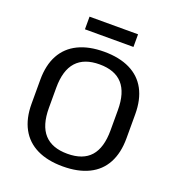

<svg xmlns="http://www.w3.org/2000/svg" viewBox="-154 -995 1035 1127"><g transform="rotate(20 363.5 -432.0)"><path d="M364 8Q269 8 202.5 -24.5Q136 -57 101.5 -120.5Q67 -184 67 -275V-425Q67 -517 101.5 -580Q136 -643 202.5 -675.5Q269 -708 364 -708Q459 -708 525.5 -675.5Q592 -643 626 -580Q660 -517 660 -425V-275Q660 -184 626 -120.5Q592 -57 525.5 -24.5Q459 8 364 8ZM364 -71Q461 -71 508.5 -124.5Q556 -178 556 -287V-413Q556 -522 508 -575.5Q460 -629 364 -629Q268 -629 219.5 -575.5Q171 -522 171 -413V-287Q171 -178 219.5 -124.5Q268 -71 364 -71ZM515 -872V-793H212V-872Z"/></g></svg>

Font: Pathway Extreme Medium
Style: Regular
Weight: 500
Designer: Eduardo Rodriguez Tunni
Foundry: Eduardo Rodriguez Tunni
Version: Version 1.001;gftools[0.9.26]